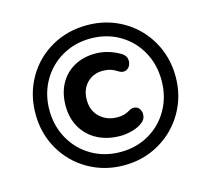

<svg xmlns="http://www.w3.org/2000/svg" viewBox="-105 -820 1024 961"><g transform="rotate(-15 407.5 -339.0)"><path d="M61 -339Q61 -441 108.5 -524Q156 -607 239 -654.5Q322 -702 424 -702Q525 -702 608 -654.5Q691 -607 739 -523.5Q787 -440 787 -339Q787 -238 739 -155Q691 -72 608 -24Q525 24 424 24Q323 24 239.5 -24Q156 -72 108.5 -155Q61 -238 61 -339ZM714 -339Q714 -422 676.5 -489Q639 -556 573 -594.5Q507 -633 424 -633Q342 -633 275.5 -594.5Q209 -556 171 -489Q133 -422 133 -339Q133 -257 171 -189.5Q209 -122 275.5 -83.5Q342 -45 424 -45Q507 -45 573 -83.5Q639 -122 676.5 -189Q714 -256 714 -339ZM217 -340Q217 -403 243 -451.5Q269 -500 317 -527Q365 -554 427 -554Q494 -554 556 -517Q581 -502 581 -475Q581 -457 570 -443.5Q559 -430 542 -430Q530 -430 519 -437Q499 -450 481 -455.5Q463 -461 442 -461Q392 -461 359.5 -428Q327 -395 327 -340Q327 -284 363.5 -250.5Q400 -217 454 -217Q473 -217 488 -221Q503 -225 521 -236Q531 -242 544 -242Q561 -242 571 -229Q581 -216 581 -199Q581 -173 559 -157Q537 -140 504.5 -131.5Q472 -123 444 -123Q377 -123 325.5 -150Q274 -177 245.5 -226Q217 -275 217 -340Z"/></g></svg>

Font: SN Pro Bold
Style: Bold Italic
Weight: 700
Italic angle: -9°
Designer: Tobias Whetton
Foundry: Supernotes
Version: Version 1.003